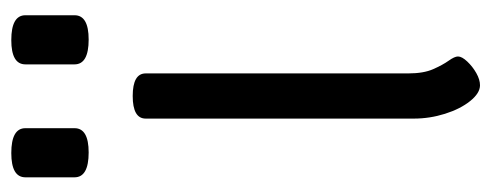

<svg xmlns="http://www.w3.org/2000/svg" viewBox="-285 -575 870 340"><g transform="rotate(-90 150.0 -405.0)"><path d="M190 -582V-117Q190 -90 197.5 -73Q205 -56 212.5 -45.5Q220 -35 220 -29Q220 -22 211 -12.5Q202 -3 190.5 3.5Q179 10 169 10Q155 10 141 -7.5Q127 -25 118.5 -52Q110 -79 110 -107V-582Q110 -605 150 -605Q190 -605 190 -582ZM93 -708Q93 -683 50 -683Q6 -683 6 -708V-795Q6 -820 49 -820Q93 -820 93 -795ZM293 -708Q293 -683 250 -683Q206 -683 206 -708V-795Q206 -820 249 -820Q293 -820 293 -795Z"/></g></svg>

Font: Offside
Style: Regular
Weight: 400
Designer: Eduardo Rodriguez Tunni
Foundry: Eduardo Rodriguez Tunni
Version: Version 1.002; ttfautohint (v1.8.4.7-5d5b);gftools[0.9.23]